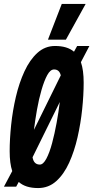

<svg xmlns="http://www.w3.org/2000/svg" viewBox="-36 -943 473 973"><path d="M157 10Q93 10 59 -21L46 3H-16L26 -76Q13 -115 13 -177Q13 -238 20.5 -310Q28 -382 44.5 -452.5Q61 -523 88 -581.5Q115 -640 153.5 -675Q192 -710 243 -710Q305 -710 339 -681L355 -710H417L374 -628Q388 -588 388 -524Q388 -462 380.5 -390Q373 -318 357 -247.5Q341 -177 314.5 -118.5Q288 -60 249 -25Q210 10 157 10ZM238 -591Q219 -591 203.5 -562.5Q188 -534 174.5 -487.5Q161 -441 151.5 -387.5Q142 -334 136 -285L272 -561Q265 -591 238 -591ZM166 -109Q183 -109 199 -139Q215 -169 228 -217.5Q241 -266 251 -321Q261 -376 267 -426L129 -146Q135 -109 166 -109ZM207 -742 277 -923H398L298 -742Z"/></svg>

Font: Georama ExtraCondensed
Style: Bold Italic
Weight: 700
Width: 2
Italic angle: -9°
Designer: Jean-Baptiste Levee
Foundry: Production Type
Version: Version 1.000